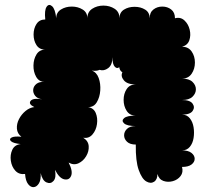

<svg xmlns="http://www.w3.org/2000/svg" viewBox="-20 -745 853 789"><path d="M538 -151Q514 -151 502 -162.5Q490 -174 490 -189Q490 -204 502 -215.5Q514 -227 538 -227Q502 -227 490 -238Q478 -249 490 -259.5Q502 -270 538 -270Q513 -270 500.5 -289.5Q488 -309 488 -334.5Q488 -360 500.5 -379Q513 -398 538 -398Q503 -398 489 -415Q475 -432 483 -448Q472 -454 470 -469Q461 -461 451.5 -471Q442 -481 442 -510Q442 -478 424.5 -465Q407 -452 389 -458Q377 -452 357 -455Q377 -448 385.5 -424.5Q394 -401 392 -373Q390 -345 377.5 -324.5Q365 -304 342 -305Q365 -301 373.5 -280.5Q382 -260 378.5 -235Q375 -210 360 -192.5Q345 -175 322 -179Q343 -166 344.5 -144.5Q346 -123 334 -103Q322 -83 302.5 -74Q283 -65 262 -77Q280 -42 272.5 -23Q265 -4 244.5 -8Q224 -12 206 -47Q212 -15 200 -1.5Q188 12 171 4.5Q154 -3 147 -34Q149 -6 140 8.5Q131 23 118.5 24Q106 25 95.5 11.5Q85 -2 83 -30Q58 -27 43 -43.5Q28 -60 24.5 -84.5Q21 -109 30.5 -129.5Q40 -150 65 -153Q35 -156 25.5 -164.5Q16 -173 27 -179.5Q38 -186 68 -183Q51 -196 49.5 -216Q48 -236 58 -255.5Q68 -275 85 -289Q102 -303 121 -305Q96 -317 105.5 -330Q115 -343 153 -337Q133 -340 124 -352Q115 -364 116.5 -377.5Q118 -391 130 -400.5Q142 -410 163 -408Q140 -409 128.5 -429.5Q117 -450 117.5 -476Q118 -502 130 -521.5Q142 -541 166 -541Q142 -541 130 -559.5Q118 -578 118 -603Q118 -628 130 -646.5Q142 -665 166 -665Q162 -703 171.5 -717Q181 -731 194 -719.5Q207 -708 211 -670Q211 -694 230.5 -706Q250 -718 275 -718Q300 -718 319.5 -706Q339 -694 339 -670Q339 -696 359 -709Q379 -722 405 -722Q431 -722 451 -709Q471 -696 471 -670Q471 -694 489.5 -705.5Q508 -717 533 -717Q558 -717 576.5 -705.5Q595 -694 595 -670Q595 -694 610.5 -706Q626 -718 647 -718Q668 -718 683.5 -706Q699 -694 699 -670Q722 -676 738 -661Q754 -646 759.5 -623Q765 -600 758 -579.5Q751 -559 728 -553Q754 -553 767.5 -533.5Q781 -514 781 -488Q781 -462 767.5 -442Q754 -422 728 -422Q757 -422 771 -408.5Q785 -395 785 -378Q785 -361 771 -347.5Q757 -334 728 -334Q761 -334 771.5 -319Q782 -304 771.5 -289Q761 -274 728 -274Q748 -274 760 -259Q772 -244 775.5 -222Q779 -200 775.5 -178Q772 -156 760 -141.5Q748 -127 728 -127Q754 -127 767 -116.5Q780 -106 780 -92.5Q780 -79 767 -69Q754 -59 728 -59Q734 -37 722 -21.5Q710 -6 690 -0.5Q670 5 651.5 -1.5Q633 -8 627 -30Q627 -7 613 2Q599 11 581 0.5Q563 -10 550 -46.5Q537 -83 538 -151Z"/></svg>

Font: Rubik Bubbles
Style: Regular
Weight: 400
Designer: Hubert and Fischer, NaN
Foundry: Hubert and Fischer, NaN
Version: Version 2.200